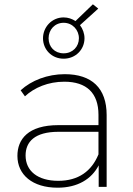

<svg xmlns="http://www.w3.org/2000/svg" viewBox="-20 -869 620 893"><path d="M438 -151C406 -73 345 -28 251 -28C155 -28 99 -74 99 -146C99 -209 141 -256 252 -256H438ZM276 -621C234 -621 206 -651 206 -691C206 -731 235 -763 276 -763C317 -763 347 -730 347 -691C347 -652 318 -621 276 -621ZM248 4C341 4 406 -36 439 -100V0H476V-334C476 -459 407 -524 281 -524C201 -524 126 -495 76 -449L96 -421C140 -462 205 -489 279 -489C383 -489 438 -436 438 -335V-287H252C110 -287 61 -221 61 -144C61 -56 131 4 248 4ZM412 -849 331 -771C316 -781 297 -788 276 -788C221 -788 180 -743 180 -691C180 -639 220 -596 276 -596C332 -596 373 -639 373 -691C373 -713 365 -735 352 -752L437 -829Z"/></svg>

Font: Montserrat-Alt1 ExtLt
Style: Regular
Weight: 200
Designer: Differentunic
Foundry: Differentunic
Version: Version 7.222